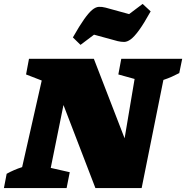

<svg xmlns="http://www.w3.org/2000/svg" viewBox="-59 -960 950 980"><path d="M560 -660H871L856 -587Q837 -577 818 -568.5Q799 -560 775 -552L664 0H428L265 -424L200 -103L297 -81L281 0H-39L-25 -73Q-7 -83 12.5 -91.5Q32 -100 54 -107L154 -549L74 -580L89 -660H420L577 -254L628 -557L545 -580ZM352 -731 313 -769Q347 -829 370.5 -862Q394 -895 411.5 -909.5Q429 -924 445 -925Q461 -926 480 -921L600 -888L669 -940L710 -902Q675 -839 650.5 -805.5Q626 -772 608 -759Q590 -746 574.5 -746Q559 -746 542 -750L421 -783Z"/></svg>

Font: Piazzolla SC Black
Style: Italic
Weight: 900
Italic angle: -11.3°
Designer: Juan Pablo del Peral
Foundry: Huerta Tipografica
Version: Version 1.330